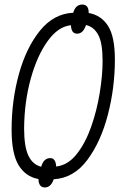

<svg xmlns="http://www.w3.org/2000/svg" viewBox="-20 -779 546 844"><path d="M216 9Q304 4 363.5 -75.5Q423 -155 454 -274Q485 -393 485 -517Q485 -618 455 -665Q425 -712 370 -722Q370 -759 342 -759Q312 -759 302 -723Q216 -719 155.5 -644Q95 -569 63 -453Q31 -337 31 -209Q31 -103 62 -52.5Q93 -2 149 8Q150 45 177 45Q204 45 216 9ZM201 -84Q172 -84 161 -46Q124 -55 105 -94.5Q86 -134 86 -215Q87 -331 115 -432.5Q143 -534 189.5 -598.5Q236 -663 292 -668Q293 -631 319 -631Q346 -631 358 -669Q393 -661 412 -625.5Q431 -590 431 -511Q431 -448 418.5 -371Q406 -294 381 -222.5Q356 -151 317.5 -102Q279 -53 227 -47Q225 -84 201 -84Z"/></svg>

Font: Noto Sans Display Condensed Light
Style: Italic
Weight: 300
Width: 3
Designer: Monotype Design team
Foundry: Monotype Imaging Inc.
Version: 1.000